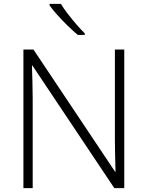

<svg xmlns="http://www.w3.org/2000/svg" viewBox="-20 -969 761 989"><path d="M620.1 0H568.8L147 -631.3H144.5Q145.5 -591.3 147 -550Q148.4 -508.8 148.4 -463.4V0H100.6V-713.9H152.3L572.8 -84.5H575.2Q574.2 -116.7 573 -162.8Q571.8 -209 571.8 -248.5V-713.9H620.1ZM293.5 -949.2Q306.6 -927.2 328.1 -899.2Q349.6 -871.1 373 -844Q396.5 -816.9 416.5 -797.4V-789.1H380.9Q356 -809.6 327.9 -837.2Q299.8 -864.7 275.1 -892.3Q250.5 -919.9 235.4 -940.9V-949.2Z"/></svg>

Font: Open Sans Light
Style: Regular
Weight: 300
Designer: Monotype Design Team
Foundry: Monotype Imaging Inc.
Version: Version 3.000; ttfautohint (v1.8.4)